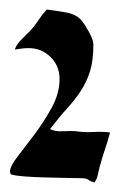

<svg xmlns="http://www.w3.org/2000/svg" viewBox="-20 -763 252 403"><path d="M78 -743Q95 -741 118 -737Q141 -733 152 -719Q158 -712 167 -695.5Q176 -679 176 -670Q176 -636 169 -613.5Q162 -591 149.5 -572Q137 -553 120.5 -535Q104 -517 85 -492Q96 -487 107.5 -487.5Q119 -488 131 -488Q139 -488 143 -487Q160 -485 177 -486Q194 -487 211 -485Q206 -466 200 -448.5Q194 -431 189 -412Q187 -404 185 -395Q183 -386 178 -380Q170 -382 165.5 -385.5Q161 -389 150 -389Q141 -389 120.5 -389.5Q100 -390 77 -390.5Q54 -391 34 -392.5Q14 -394 7 -396Q1 -396 1 -403Q1 -414 17 -434.5Q33 -455 52.5 -481Q72 -507 88.5 -537Q105 -567 105 -597Q105 -625 86 -643.5Q67 -662 40 -662Q32 -662 25 -661Q18 -660 11 -659Q15 -670 23.5 -678.5Q32 -687 40 -695Q51 -706 59.5 -719Q68 -732 78 -743Z"/></svg>

Font: Hand Textur
Style: Regular
Weight: 400
Designer: F. H. Ehmcke um 1935
Foundry: Peter Wiegel
Version: Version 1.000